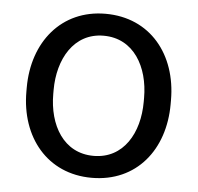

<svg xmlns="http://www.w3.org/2000/svg" viewBox="-44 -583 658 639"><g transform="rotate(5 284.5 -264.0)"><path d="M43.5 -257.3C43.5 -105 136.2 9.8 284.7 9.8C434.1 9.8 525.4 -105 525.4 -257.3V-270.5C525.4 -423.3 433.1 -538.1 283.7 -538.1C136.7 -538.1 43.5 -423.3 43.5 -270.5ZM133.3 -270.5C133.3 -373.5 184.1 -464.8 283.7 -464.8C384.8 -464.8 435.5 -373.5 435.5 -270.5V-257.3C435.5 -153.3 384.8 -63.5 284.7 -63.5C184.1 -63.5 133.3 -153.3 133.3 -257.3Z"/></g></svg>

Font: Bert Sans
Style: Regular
Weight: 400
Designer: Christian Robertson (Google), Cristiano Sobral
Foundry: Google, Cristiano Sobral
Version: Version 3.101